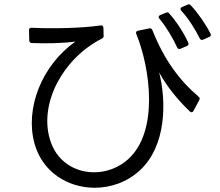

<svg xmlns="http://www.w3.org/2000/svg" viewBox="-20 -857 1040 906"><path d="M968 -683C975 -686 977 -692 973 -699C950 -744 914 -796 881 -831C877 -837 872 -838 865 -835L839 -824C831 -820 829 -814 835 -807C870 -769 901 -719 923 -675C926 -669 932 -667 939 -670ZM862 -640C869 -643 872 -649 868 -656C848 -701 813 -755 779 -793C775 -799 769 -800 763 -797L736 -786C728 -782 726 -776 732 -769C764 -731 796 -677 816 -633C819 -626 825 -624 832 -627ZM641 -54C765 -169 766 -378 731 -515C767 -450 816 -388 876 -331C883 -325 889 -326 893 -334L920 -384C924 -391 923 -396 917 -401C827 -477 754 -576 699 -715C696 -722 691 -725 684 -723L631 -712C623 -710 620 -705 623 -697C689 -535 731 -237 584 -105C539 -65 481 -44 424 -44C333 -44 245 -96 215 -201C165 -372 278 -582 461 -675C467 -678 470 -683 469 -689L468 -726C467 -734 463 -738 455 -737C366 -724 230 -721 130 -726C122 -727 117 -723 117 -715L118 -667C118 -659 122 -655 129 -654C201 -651 282 -653 336 -661C176 -548 97 -344 143 -179C181 -43 302 29 427 29C503 29 581 2 641 -54Z"/></svg>

Font: LINE Seed JP App_OTF Regular
Style: Regular
Weight: 400
Designer: LY Corporation & Fontrix & Fontworks
Version: Version 1.002